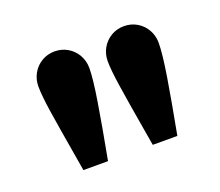

<svg xmlns="http://www.w3.org/2000/svg" viewBox="-65 -862 554 484"><g transform="rotate(-20 212.0 -620.0)"><path d="M78.6 -507.8Q64.5 -590.3 57.6 -635.5Q50.8 -680.7 50.8 -704.1Q50.8 -723.1 59.8 -739Q68.8 -754.9 84.5 -764.2Q100.1 -773.4 119.1 -773.4Q138.2 -773.4 153.8 -764.2Q169.4 -754.9 178.5 -739Q187.5 -723.1 187.5 -704.1Q187.5 -675.8 177.7 -615.5Q168 -555.2 151.4 -467.3H85.4ZM264.6 -507.8Q250.5 -590.3 243.7 -635.5Q236.8 -680.7 236.8 -704.1Q236.8 -723.1 245.8 -739Q254.9 -754.9 270.5 -764.2Q286.1 -773.4 305.2 -773.4Q324.2 -773.4 339.8 -764.2Q355.5 -754.9 364.5 -739Q373.5 -723.1 373.5 -704.1Q373.5 -675.8 363.8 -615.5Q354 -555.2 337.4 -467.3H271.5Z"/></g></svg>

Font: Reddit Sans
Style: Bold
Weight: 700
Designer: Stephen Hutchings
Foundry: Reddit
Version: Version 1.013